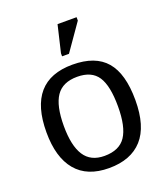

<svg xmlns="http://www.w3.org/2000/svg" viewBox="-139 -851 835 958"><g transform="rotate(-20 278.0 -371.5)"><path d="M514.2 -264.6Q514.2 -126 453.1 -58.1Q392.1 9.8 275.9 9.8Q160.2 9.8 101.1 -60.8Q42 -131.3 42 -264.6Q42 -538.1 278.8 -538.1Q399.9 -538.1 457 -471.4Q514.2 -404.8 514.2 -264.6ZM421.9 -264.6Q421.9 -374 389.4 -423.6Q356.9 -473.1 280.3 -473.1Q203.1 -473.1 168.7 -422.6Q134.3 -372.1 134.3 -264.6Q134.3 -160.2 168.2 -107.7Q202.1 -55.2 274.9 -55.2Q354 -55.2 387.9 -106Q421.9 -156.7 421.9 -264.6ZM379.9 -735.4 281.7 -594.7H245.1V-610.8L278.8 -753.4H379.9Z"/></g></svg>

Font: Arimo Nerd Font
Style: Regular
Weight: 400
Designer: Steve Matteson
Foundry: Monotype Imaging Inc.
Version: Version 1.33;Nerd Fonts 3.2.1